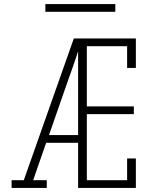

<svg xmlns="http://www.w3.org/2000/svg" viewBox="-20 -924 790 944"><path d="M37 0V-38H97L170 -245L343 -735H384Q365 -673 344 -612Q323 -551 301 -490L221 -260H364V-222H207L143 -38H210V0ZM364 0V-735H648V-590H605V-697H407V-401H638V-363H407V-38H605V-145H648V0ZM203 -866V-904H547V-866Z"/></svg>

Font: Iosevka Etoile Extralight
Style: Regular
Weight: 200
Designer: Belleve Invis
Foundry: Belleve Invis
Version: Version 22.1.2; ttfautohint (v1.8.4)